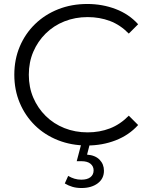

<svg xmlns="http://www.w3.org/2000/svg" viewBox="-20 -726 749 966"><path d="M418 6Q339 6 272 -20.5Q205 -47 156 -95Q107 -143 79.5 -208Q52 -273 52 -350Q52 -427 79.5 -492Q107 -557 156.5 -605Q206 -653 273 -679.5Q340 -706 419 -706Q495 -706 562 -680.5Q629 -655 675 -604L628 -557Q585 -601 533 -620.5Q481 -640 421 -640Q358 -640 304 -618.5Q250 -597 210 -557.5Q170 -518 147.5 -465.5Q125 -413 125 -350Q125 -287 147.5 -234.5Q170 -182 210 -142.5Q250 -103 304 -81.5Q358 -60 421 -60Q481 -60 533 -80Q585 -100 628 -144L675 -97Q629 -46 562 -20Q495 6 418 6ZM390 220Q365 220 344.5 214Q324 208 306 197L323 159Q338 168 354.5 173Q371 178 389 178Q419 178 435 165.5Q451 153 451 131Q451 111 435.5 98Q420 85 389 85H366L390 -6H433L418 52Q459 55 481 77.5Q503 100 503 133Q503 173 471.5 196.5Q440 220 390 220Z"/></svg>

Font: Montserrat Thin
Style: Regular
Weight: 400
Version: Version 9.000